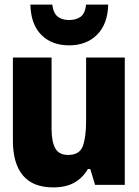

<svg xmlns="http://www.w3.org/2000/svg" viewBox="-20 -803 603 834"><path d="M211 11Q123 11 79.5 -41Q36 -93 36 -193V-553H204V-244Q204 -188 220 -159Q236 -130 276 -130Q326 -130 340 -169Q354 -208 354 -277V-553H522V0H393L372 -69H362Q339 -30 302.5 -9.5Q266 11 211 11ZM280 -606Q205 -606 159.5 -651.5Q114 -697 112 -783H207Q212 -745 231 -730.5Q250 -716 280 -716Q311 -716 330.5 -730.5Q350 -745 354 -783H450Q448 -699 402 -652.5Q356 -606 280 -606Z"/></svg>

Font: Noto Sans Mono SemiCondensed Black
Style: Regular
Weight: 900
Width: 4
Designer: Monotype Design Team
Foundry: Monotype Imaging Inc.
Version: Version 2.014; ttfautohint (v1.8.4.7-5d5b)